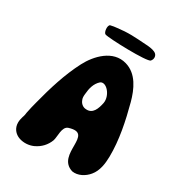

<svg xmlns="http://www.w3.org/2000/svg" viewBox="-202 -1002 1050 1133"><g transform="rotate(30 323.0 -436.0)"><path d="M536.1 -846.7 535.2 -847.7C511.7 -870.1 442.4 -866.2 410.2 -870.1C377.9 -872.1 347.7 -873 314.5 -871.1C284.2 -867.2 251 -867.2 222.7 -859.4C207 -852.5 211.9 -804.7 226.6 -798.8C251 -789.1 521.5 -780.3 535.2 -799.8C548.8 -815.4 546.9 -835.9 536.1 -846.7ZM554.7 -528.3C534.2 -603.5 497.1 -688.5 414.1 -711.9C313.5 -741.2 229.5 -652.3 188.5 -573.2C135.7 -471.7 101.6 -358.4 73.2 -248C65.4 -220.7 59.6 -193.4 53.7 -165L51.8 -151.4C50.8 -144.5 47.9 -137.7 45.9 -130.9C42 -118.2 39.1 -104.5 39.1 -90.8C39.1 -53.7 61.5 -24.4 96.7 -12.7C127 -2.9 161.1 -4.9 190.4 -17.6C191.4 -18.6 191.4 -18.6 192.4 -18.6C230.5 -36.1 258.8 -66.4 273.4 -105.5C283.2 -134.8 274.4 -199.2 311.5 -211.9C469.7 -261.7 323.2 -43 460 -1C501 5.9 543 -17.6 568.4 -48.8C599.6 -85.9 606.4 -137.7 607.4 -184.6C609.4 -299.8 584 -418 554.7 -528.3ZM418.9 -443.4C410.2 -401.4 394.5 -353.5 344.7 -359.4C326.2 -360.4 309.6 -374 302.7 -390.6C294.9 -405.3 295.9 -419.9 297.9 -436.5C300.8 -472.7 309.6 -511.7 339.8 -538.1C374 -561.5 428.7 -498 418.9 -443.4Z"/></g></svg>

Font: Day Care
Style: Regular
Weight: 400
Designer: Noponies
Version: Version 1.000;PS 001.000;hotconv 1.0.88;makeotf.lib2.5.64775